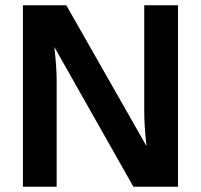

<svg xmlns="http://www.w3.org/2000/svg" viewBox="-20 -708 762 728"><path d="M485.8 0 186 -529.8Q194.8 -452.6 194.8 -405.8V0H66.9V-688H231.4L535.6 -153.8Q526.9 -227.5 526.9 -288.1V-688H654.8V0Z"/></svg>

Font: Liberation Sans
Style: Bold
Weight: 700
Designer: Steve Matteson
Foundry: Ascender Corporation
Version: Version 2.1.5